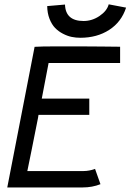

<svg xmlns="http://www.w3.org/2000/svg" viewBox="-20 -842 587 864"><path d="M356 -747.5Q394.5 -747.5 428 -770.2Q461.4 -792.9 469.2 -822.5L547.4 -807.7Q526.4 -743 471.4 -707.5Q416.5 -672 341.3 -672Q321.8 -672 302.5 -675.9Q283.2 -679.9 263.2 -690.3Q243.2 -700.6 228 -716.2Q212.9 -731.7 202.9 -757.1Q192.9 -782.5 192.4 -814.6L272.5 -821.5Q274.9 -747.5 356 -747.5ZM135.7 -631.3Q163.6 -633.3 235.8 -633.3Q235.8 -633.3 283.7 -633.3H337.4Q378.4 -633.3 438.7 -632.6Q499 -631.8 512.7 -631.8H520.5V-558.6H198.7L168 -398.4H381.8V-325.2H153.3L150.9 -310.5Q139.6 -252.4 122.1 -166Q104.5 -79.6 103 -72.3H356.4Q368.7 -72.3 381.3 -74.7Q394 -77.1 400.9 -79.6L407.7 -82L432.1 -13.2Q395.5 1.5 351.6 1.5H12.7Z"/></svg>

Font: Fantasque Sans Mono
Style: Italic
Weight: 400
Italic angle: -11°
Monospace: yes
Designer: Jany Belluz
Version: Version 1.8.0 ; ttfautohint (v1.8.2)